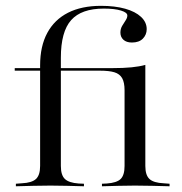

<svg xmlns="http://www.w3.org/2000/svg" viewBox="-20 -651 636 671"><path d="M156.5 -2.4Q125 -2.4 96.4 -1.6Q67.7 -0.8 35.5 0V-8.9L56.5 -10.5Q91.1 -12.1 105.6 -25.4Q120.2 -38.7 120.2 -71V-206.5H192.7V-71Q192.7 -38.7 206.9 -25.4Q221 -12.1 254.8 -9.7L273.4 -8.9V0Q241.9 -0.8 214.1 -1.6Q186.3 -2.4 156.5 -2.4ZM120.2 -206.5V-422.6Q120.2 -489.5 145.2 -535.9Q170.2 -582.3 217.7 -606.5Q265.3 -630.6 333.1 -630.6Q381.5 -630.6 417.3 -620.6Q453.2 -610.5 473 -591.9Q492.7 -573.4 492.7 -549.2Q492.7 -529.8 479.4 -516.1Q466.1 -502.4 441.1 -502.4Q421.8 -502.4 411.3 -512.1Q400.8 -521.8 400.8 -537.1Q400.8 -550 406.9 -560.5Q412.9 -571 419 -579.8Q425 -588.7 425 -596.8Q425 -607.3 402.8 -614.1Q380.6 -621 342.7 -621Q264.5 -621 228.6 -580.6Q192.7 -540.3 192.7 -449.2V-206.5ZM451.6 -2.4Q422.6 -2.4 394.8 -1.6Q366.9 -0.8 336.3 0V-8.9L353.2 -9.7Q387.9 -12.1 401.6 -25.4Q415.3 -38.7 415.3 -71V-206.5H487.9V-71Q487.9 -38.7 502.4 -25.4Q516.9 -12.1 551.6 -10.5L572.6 -8.9V0Q540.3 -0.8 511.7 -1.6Q483.1 -2.4 451.6 -2.4ZM415.3 -206.5V-335.5Q415.3 -362.9 406.9 -377.8Q398.4 -392.7 379.8 -398.4Q361.3 -404 329 -404L371 -412.9Q411.3 -412.9 439.5 -415.7Q467.7 -418.5 487.9 -424.2V-206.5ZM31.5 -404V-412.9H394.4V-404Z"/></svg>

Font: Playfair 144pt SemiExpanded Light
Style: Regular
Weight: 300
Width: 6
Designer: Claus Eggers Sørensen
Foundry: Claus Eggers Sørensen
Version: Version 2.203